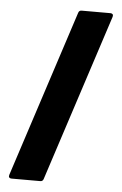

<svg xmlns="http://www.w3.org/2000/svg" viewBox="-51 -737 493 775"><g transform="rotate(5 195.0 -350.0)"><path d="M15 -14 235 -690Q238 -700 248 -700H365Q371 -700 374 -696.5Q377 -693 375 -686L155 -10Q152 0 142 0H25Q19 0 16 -3.5Q13 -7 15 -14Z"/></g></svg>

Font: Barlow Condensed
Style: Bold
Weight: 700
Width: 3
Designer: Jeremy Tribby
Foundry: Tribby Type
Version: Version 1.500